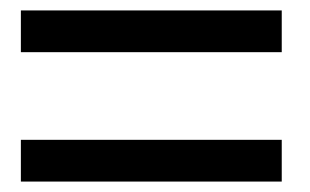

<svg xmlns="http://www.w3.org/2000/svg" viewBox="-20 -530 595 368"><path d="M60 -182H20V-262H60H480H520V-182H480ZM60 -430H20V-510H60H480H520V-430H480Z"/></svg>

Font: Nordica Plus
Style: NordicaClassicLight
Weight: 300
Version: Version 1.01